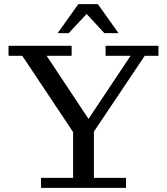

<svg xmlns="http://www.w3.org/2000/svg" viewBox="-20 -902 801 922"><path d="M257 -743 356 -882H450L549 -743H481L396 -835L310 -743ZM177 0V-48H331V-268L87 -634H21V-682H324V-634H204L405 -331L607 -634H487V-682H741V-634H675L431 -270V-48H585V0Z"/></svg>

Font: Montagu Slab 144pt
Style: Regular
Weight: 400
Designer: Florian Karsten
Foundry: Florian Karsten
Version: Version 1.000; ttfautohint (v1.8.3)